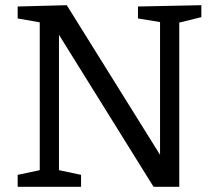

<svg xmlns="http://www.w3.org/2000/svg" viewBox="-20 -719 830 739"><path d="M511 -694 755 -699V-653L670 -632V0H571L207 -585V-64L292 -46V0H48V-46L133 -64V-633L48 -648V-694L237 -699L596 -123V-634L511 -648Z"/></svg>

Font: Bitter Pro
Style: Regular
Weight: 400
Designer: Sol Matas, and Bitter project Authors
Foundry: Sol Matas
Version: Version 1.010